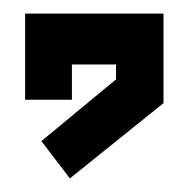

<svg xmlns="http://www.w3.org/2000/svg" viewBox="-20 -165 279 283"><path d="M83 98 41 43 151 -48V-70H86V-18H17V-145H221V-13Z"/></svg>

Font: Ekushey Kolom
Style: Bold
Weight: 700
Designer: Al Mamun Sumon
Foundry: Al Mamun Sumon
Version: Version 1.0